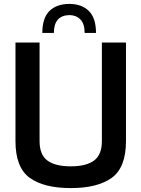

<svg xmlns="http://www.w3.org/2000/svg" viewBox="-20 -955 722 980"><path d="M59 -235V-738H182V-235Q182 -165 222 -135.5Q262 -106 341 -106Q420 -106 460 -135.5Q500 -165 500 -235V-738H623V-235Q623 -100 550.5 -47.5Q478 5 341 5Q204 5 131.5 -47.5Q59 -100 59 -235ZM470 -787H412Q412 -834 390 -856Q368 -878 334 -878Q255 -876 255 -787H196Q196 -863 232.5 -899Q269 -935 334 -935Q397 -935 433.5 -899Q470 -863 470 -787Z"/></svg>

Font: Exo SemiBold
Style: Regular
Weight: 600
Designer: Natanael Gama
Foundry: Natanael Gama
Version: Version 1.500